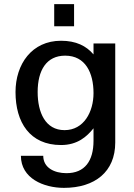

<svg xmlns="http://www.w3.org/2000/svg" viewBox="-20 -710 650 928"><path d="M292 -81C199 -81 162 -167 162 -265C162 -371 205 -441 295 -441C393 -441 432 -358 432 -260C432 -169 385 -81 292 -81ZM55 -265C55 -119 124 -9 275 -9C355 -9 400 -50 432 -90V-30C432 68 390 127 301 127C243 127 189 101 189 43H81C81 152 191 198 289 198C439 198 537 120 537 -21V-500H432V-447C397 -488 348 -513 275 -513C134 -513 55 -400 55 -265ZM338 -583V-690H242V-583Z"/></svg>

Font: Perun Medium
Style: Regular
Weight: 500
Foundry: Copyright (c) Stefan Peev, Context Ltd, 2016
Version: Version 1.089